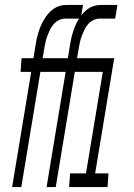

<svg xmlns="http://www.w3.org/2000/svg" viewBox="-20 -755 540 775"><path d="M29 0 106 -465H63L67 -520H115L123 -570Q125 -584 128 -597.5Q131 -611 135 -624Q139 -637 144.5 -650Q150 -663 157.5 -675.5Q165 -688 174 -699Q183 -710 195 -718.5Q207 -727 220 -731Q233 -735 247 -735H315L306 -680H243Q231 -680 218.5 -674Q206 -668 197 -658Q188 -648 182 -635.5Q176 -623 171.5 -611Q167 -599 164 -586.5Q161 -574 159 -561L152 -520H245L241 -465H143L66 0ZM168 0 245 -465H202L206 -520H254L262 -570Q264 -584 267 -597.5Q270 -611 274 -624Q278 -637 283.5 -650Q289 -663 296.5 -675.5Q304 -688 313 -699Q322 -710 334 -718.5Q346 -727 359 -731Q372 -735 386 -735H454L445 -680H382Q370 -680 357.5 -674Q345 -668 336 -658Q327 -648 321 -635.5Q315 -623 310.5 -611Q306 -599 303 -586.5Q300 -574 298 -561L291 -520H384L380 -465H282L205 0ZM259 0 263 -55H327L395 -465H341L345 -520H441L364 -55H418L414 0Z"/></svg>

Font: Iosevka Term Curly Lt Obl
Style: Regular
Weight: 300
Italic angle: -9°
Designer: Belleve Invis
Foundry: Belleve Invis
Version: Version 32.3.0